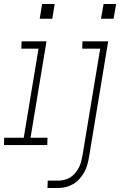

<svg xmlns="http://www.w3.org/2000/svg" viewBox="-62 -727 602 962"><path d="M444 -633 457 -707H520L507 -633ZM137 -633 149 -707H212L200 -633ZM176 215 177 178H229Q244 178 259.5 174.5Q275 171 289 162.5Q303 154 314 141Q325 128 332.5 114Q340 100 344 85Q348 70 351 54L440 -483H350L351 -520H480L384 60Q381 79 375.5 98.5Q370 118 360 136Q350 154 336 169.5Q322 185 304 195.5Q286 206 266.5 210.5Q247 215 228 215ZM-42 0 -41 -37H57L131 -483H45L46 -520H171L91 -37H176L175 0Z"/></svg>

Font: Iosevka SS04 Extralight
Style: Italic
Weight: 200
Italic angle: -9°
Monospace: yes
Designer: Belleve Invis
Foundry: Belleve Invis
Version: Version 19.0.0; ttfautohint (v1.8.4)